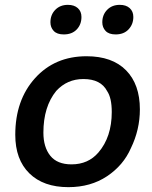

<svg xmlns="http://www.w3.org/2000/svg" viewBox="-20 -762 628 792"><path d="M275 -84Q216 -84 187.5 -119.5Q159 -155 159 -215Q159 -322 212 -387Q257 -436 324 -436Q396 -436 422 -386Q441 -358 441 -300Q441 -197 386 -133Q344 -84 275 -84ZM262 10Q354 10 421.5 -35Q489 -80 520 -151Q557 -227 557 -311Q557 -414 500 -472Q443 -530 337 -530Q206 -530 124.5 -439.5Q43 -349 43 -206Q43 -104 101 -47Q159 10 262 10ZM243 -620Q277 -620 296.5 -640.5Q316 -661 316 -692Q316 -715 301 -728.5Q286 -742 260 -742Q228 -742 208 -721.5Q188 -701 188 -670Q188 -649 201.5 -634.5Q215 -620 243 -620ZM457 -620Q491 -620 510.5 -641Q530 -662 530 -692Q530 -715 515 -728.5Q500 -742 474 -742Q442 -742 422 -721.5Q402 -701 402 -670Q402 -649 415.5 -634.5Q429 -620 457 -620Z"/></svg>

Font: Brisa Sans Medium
Style: Italic
Weight: 600
Italic angle: -8°
Designer: Dalton Maag Ltd
Foundry: Dalton Maag Ltd
Version: Version 1.101;July 10, 2019;FontCreator 11.5.0.2425 64-bit